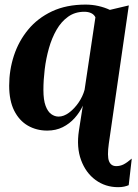

<svg xmlns="http://www.w3.org/2000/svg" viewBox="-20 -544 585 816"><path d="M482 251.5Q428 251.5 386.2 221Q344.5 190.5 324.5 136.2Q304.5 82 315.5 10.5L332 -95Q319 -66.5 297.2 -42.2Q275.5 -18 246.5 -3.5Q217.5 11 180.5 11Q135 11 98.2 -10.2Q61.5 -31.5 40.2 -74Q19 -116.5 19 -180Q19 -246 39.2 -307.8Q59.5 -369.5 99.8 -418.2Q140 -467 201 -495.8Q262 -524.5 343.5 -524.5Q372 -524.5 398.2 -518.5Q424.5 -512.5 447 -502L527.5 -521L442.5 66Q435 119.5 443.2 140.8Q451.5 162 474 162Q490.5 162 505 154.8Q519.5 147.5 540 130L527 243Q519 246.5 507.8 249Q496.5 251.5 482 251.5ZM229 -48.5Q251 -48.5 273.5 -65.2Q296 -82 314 -108.2Q332 -134.5 339.5 -162.5L385.5 -470.5Q380 -482 367.8 -488Q355.5 -494 338.5 -494Q299 -494 269.8 -473.2Q240.5 -452.5 220.2 -417.2Q200 -382 187.8 -338.5Q175.5 -295 170 -249.2Q164.5 -203.5 164.5 -162Q164.5 -119 173.8 -94.2Q183 -69.5 197.8 -59Q212.5 -48.5 229 -48.5Z"/></svg>

Font: Merriweather 120pt
Style: Bold Italic
Weight: 700
Italic angle: -7.8°
Version: Version 2.101